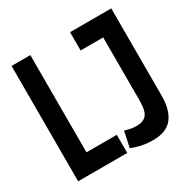

<svg xmlns="http://www.w3.org/2000/svg" viewBox="-159 -849 997 1009"><g transform="rotate(-30 339.0 -345.0)"><path d="M39 0V-700H153V-110H337V0ZM361 -15 381 -110Q421 -98 451 -98Q492 -98 511.5 -120.5Q531 -143 531 -207V-589H394V-700H644V-170Q644 -84 607.5 -37Q571 10 489 10Q453 10 420.5 3Q388 -4 361 -15Z"/></g></svg>

Font: Georama Condensed SemiBold
Style: Regular
Weight: 600
Width: 3
Designer: Jean-Baptiste Levee
Foundry: Production Type
Version: Version 1.000